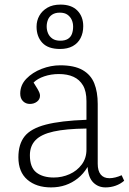

<svg xmlns="http://www.w3.org/2000/svg" viewBox="-20 -801 560 835"><path d="M202 14Q138 14 99 -19.5Q60 -53 60 -117Q60 -174 87 -208Q114 -242 179 -259Q244 -276 356 -280V-361Q356 -404 341 -429.5Q326 -455 299.5 -467Q273 -479 236 -479Q202 -479 172.5 -469Q143 -459 126 -442Q137 -425 143 -414.5Q149 -404 151.5 -397.5Q154 -391 154 -385Q154 -369 141 -359Q128 -349 110 -349Q92 -349 80 -361Q68 -373 68 -394Q68 -431 94.5 -458.5Q121 -486 161 -501.5Q201 -517 242 -517Q303 -517 339 -496.5Q375 -476 390 -438.5Q405 -401 405 -349V-89Q405 -58 418 -42Q431 -26 456 -26Q468 -26 482 -29.5Q496 -33 509 -39L520 -15Q504 -1 483 6.5Q462 14 439 14Q407 14 385.5 -7.5Q364 -29 361 -75Q343 -45 318.5 -25.5Q294 -6 265 4Q236 14 202 14ZM214 -29Q250 -29 282.5 -43.5Q315 -58 335.5 -85.5Q356 -113 356 -150V-242Q267 -241 213 -229Q159 -217 134.5 -191.5Q110 -166 110 -126Q110 -73 138 -51Q166 -29 214 -29ZM241 -588Q189 -588 164 -615Q139 -642 139 -685Q139 -711 151 -732.5Q163 -754 186 -767.5Q209 -781 243 -781Q291 -781 316.5 -755Q342 -729 342 -687Q342 -658 330.5 -635.5Q319 -613 296.5 -600.5Q274 -588 241 -588ZM242 -624Q263 -624 275.5 -632Q288 -640 293 -654Q298 -668 298 -685Q298 -701 292 -714.5Q286 -728 273.5 -737Q261 -746 240 -746Q220 -746 207 -737.5Q194 -729 188.5 -715Q183 -701 183 -686Q183 -670 189 -656Q195 -642 208 -633Q221 -624 242 -624Z"/></svg>

Font: Literata ExtraLight
Style: Regular
Weight: 250
Designer: Latin by Veronika Burian and Jose Scaglione. Greek by Irene Vlachou. Cyrillic by Vera Evstafieva.
Foundry: TypeTogether
Version: Version 3.103;gftools[0.9.29]